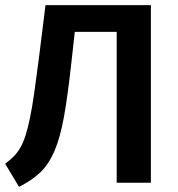

<svg xmlns="http://www.w3.org/2000/svg" viewBox="-20 -711 691 747"><path d="M0 -74Q19 -88 33 -102Q47 -116 58.5 -135.5Q70 -155 79 -183Q88 -211 96.5 -251.5Q105 -292 113 -348.5Q121 -405 131 -482L157 -691H567V0H434V-587H271L258 -470Q244 -342 229.5 -260Q215 -178 192.5 -125Q170 -72 137 -40.5Q104 -9 54 16Z"/></svg>

Font: Qnwhxotralxmqkhsjrfbfhwcoqn
Style: Regular
Weight: 500
Designer: Carrois Corporate & Edenspiekermann
Foundry: Carrois Corporate GbR & Edenspiekermann AG
Version: Version 2.001